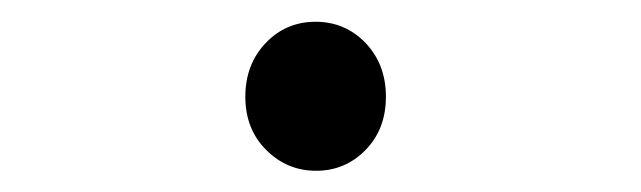

<svg xmlns="http://www.w3.org/2000/svg" viewBox="-20 -454 601 180"><path d="M210 -363.3Q210 -393.6 229 -413.6Q248 -433.6 275.9 -433.6Q303.7 -433.6 322.8 -413.6Q341.8 -393.6 341.8 -363.3Q341.8 -333 322.8 -313.5Q303.7 -293.9 276.4 -293.9Q249 -293.9 229.5 -313.5Q210 -333 210 -363.3Z"/></svg>

Font: Gen Jyuu GothicX Regular
Style: Regular
Weight: 400
Designer: [Source Han Sans]
Ryoko NISHIZUKA  (kana & ideographs); Paul D. Hunt (Latin, Greek & Cyrillic); Wenlong ZHANG  (bopomofo
Version: Version 1.002.20150607